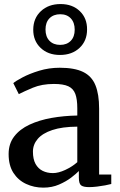

<svg xmlns="http://www.w3.org/2000/svg" viewBox="-20 -892 578 924"><path d="M188.5 11Q144 11 105.8 -6.8Q67.5 -24.5 44.5 -60.2Q21.5 -96 21.5 -150.5Q21.5 -200.5 48.5 -235.5Q75.5 -270.5 122.2 -292.2Q169 -314 228.2 -324.5Q287.5 -335 352 -336V-370.5Q352 -414.5 342.5 -440Q333 -465.5 308.8 -476.8Q284.5 -488 239.5 -488Q181.5 -488 138 -469.8Q94.5 -451.5 70.5 -439L44 -492Q54.5 -501.5 87.8 -519.2Q121 -537 168.2 -551.5Q215.5 -566 267.5 -566Q338.5 -566 380 -545.8Q421.5 -525.5 439.2 -482Q457 -438.5 457 -369.5V-52H515.5V-6.5Q504.5 -3.5 486 0Q467.5 3.5 446.8 6Q426 8.5 408.5 8.5Q381.5 8.5 370.5 0.2Q359.5 -8 359.5 -37.5V-69Q347 -56 322.5 -37.2Q298 -18.5 264 -3.8Q230 11 188.5 11ZM235 -59Q261 -59 294 -74.2Q327 -89.5 352 -111.5V-282.5Q279 -282 231.8 -266.2Q184.5 -250.5 161.5 -223.5Q138.5 -196.5 138.5 -162.5Q138.5 -126 151 -103.2Q163.5 -80.5 185.2 -69.8Q207 -59 235 -59ZM268.5 -627.5Q211 -627.5 175.2 -661.8Q139.5 -696 140 -750Q140.5 -804.5 177 -838.5Q213.5 -872.5 271.5 -872.5Q328.5 -872.5 364 -838.5Q399.5 -804.5 399 -750Q399 -695.5 362.8 -661.5Q326.5 -627.5 268.5 -627.5ZM269.5 -676Q301.5 -676 320.5 -695.5Q339.5 -715 339.5 -749Q339.5 -783.5 320.8 -803.5Q302 -823.5 270 -823.5Q237.5 -823.5 218.2 -804Q199 -784.5 199 -750Q199 -715.5 218 -695.8Q237 -676 269.5 -676Z"/></svg>

Font: Merriweather 20pt Medium
Style: Regular
Weight: 500
Version: Version 2.100